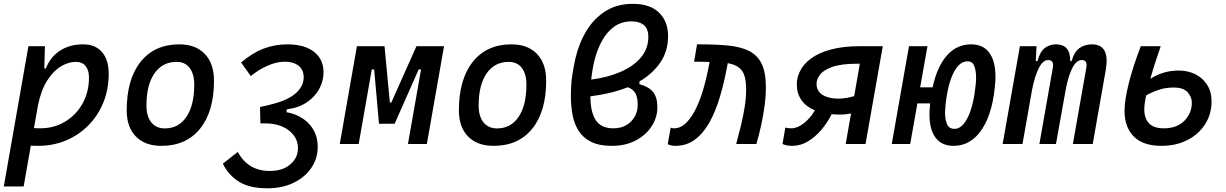

<svg xmlns="http://www.w3.org/2000/svg" viewBox="-23 -762 6488 1016"><path d="M102.1 224.6H-2.9L127.4 -517.6H214.8L211.4 -399.9H219.7Q243.7 -460.9 294.7 -494.1Q345.7 -527.3 417.5 -527.3Q481.4 -527.3 516.8 -486.6Q552.2 -445.8 552.2 -371.1Q552.2 -289.6 524.2 -220.2Q496.1 -150.9 445.3 -99.1Q394.5 -47.4 326.4 -18.8Q258.3 9.8 178.2 9.8Q159.7 9.8 140.1 8.8ZM156.7 -84Q172.4 -83 189 -83Q262.7 -83 321.3 -118.2Q379.9 -153.3 413.8 -214.1Q447.8 -274.9 447.8 -351.6Q447.8 -391.1 429.7 -412.8Q411.6 -434.6 378.4 -434.6Q339.4 -434.6 299.6 -410.9Q259.8 -387.2 227.3 -336.7Q194.8 -286.1 178.2 -206.1Z M831.1 9.8Q744.6 9.8 696 -39.8Q647.5 -89.4 647.5 -177.7Q647.5 -342.8 721.2 -435.1Q794.9 -527.3 925.8 -527.3Q1012.2 -527.3 1060.8 -476.6Q1109.4 -425.8 1109.4 -335Q1109.4 -172.4 1035.9 -81.3Q962.4 9.8 831.1 9.8ZM849.1 -82.5Q922.4 -82.5 963.6 -143.8Q1004.9 -205.1 1004.9 -314Q1004.9 -370.6 980.5 -402.6Q956.1 -434.6 911.6 -434.6Q836.4 -434.6 794.2 -373.5Q752 -312.5 752 -203.6Q752 -146.5 777.6 -114.5Q803.2 -82.5 849.1 -82.5Z M1391.6 234.4Q1296.9 234.4 1241.5 199.5Q1186 164.6 1156.2 104L1235.4 42Q1289.6 142.6 1404.3 142.6Q1473.6 142.6 1513.7 107.7Q1553.7 72.8 1553.7 22Q1553.7 -17.1 1531 -46.6Q1508.3 -76.2 1470 -92.5Q1431.6 -108.9 1384.8 -108.9H1355L1353.5 -168.5L1353 -195.8Q1373 -199.7 1393.6 -204.8Q1414.1 -210 1427.2 -213.4Q1507.8 -235.8 1545.9 -272.2Q1584 -308.6 1584 -353Q1584 -393.1 1556.6 -414.3Q1529.3 -435.5 1485.4 -435.5Q1441.4 -435.5 1394.3 -415Q1347.2 -394.5 1304.2 -359.4L1252.9 -431.2Q1312 -481.9 1371.6 -504.6Q1431.2 -527.3 1496.6 -527.3Q1588.4 -527.3 1638.7 -487.8Q1689 -448.2 1689 -379.4Q1689 -335 1667.2 -293.2Q1645.5 -251.5 1602.3 -221.7Q1559.1 -191.9 1494.1 -183.1L1493.2 -167.5H1497.1Q1568.8 -153.8 1613.5 -105.2Q1658.2 -56.6 1658.2 15.6Q1658.2 76.7 1624.5 126.2Q1590.8 175.8 1530.8 205.1Q1470.7 234.4 1391.6 234.4Z M1774.9 0 1865.7 -517.6H2011.7L2040 -219.7H2047.9L2180.7 -517.6H2326.7L2235.8 0H2135.7L2205.1 -394.5H2192.4L2065.4 -107.4H1982.4L1957 -394.5H1944.3L1875 0Z M2588.9 9.8Q2502.4 9.8 2453.9 -39.8Q2405.3 -89.4 2405.3 -177.7Q2405.3 -342.8 2479 -435.1Q2552.7 -527.3 2683.6 -527.3Q2770 -527.3 2818.6 -476.6Q2867.2 -425.8 2867.2 -335Q2867.2 -172.4 2793.7 -81.3Q2720.2 9.8 2588.9 9.8ZM2606.9 -82.5Q2680.2 -82.5 2721.4 -143.8Q2762.7 -205.1 2762.7 -314Q2762.7 -370.6 2738.3 -402.6Q2713.9 -434.6 2669.4 -434.6Q2594.2 -434.6 2552 -373.5Q2509.8 -312.5 2509.8 -203.6Q2509.8 -146.5 2535.4 -114.5Q2561 -82.5 2606.9 -82.5Z M3360.8 -331.1V-316.4Q3410.2 -303.2 3432.9 -275.1Q3455.6 -247.1 3455.6 -194.3Q3455.6 -141.1 3425.8 -94.5Q3396 -47.9 3341.8 -19Q3287.6 9.8 3214.4 9.8Q3147.9 9.8 3105.5 -11.2Q3063 -32.2 3039.6 -68.8Q3016.1 -105.5 3007.1 -152.6Q2998 -199.7 2998 -252Q2998 -317.9 3005.4 -365.2Q3012.7 -412.6 3022 -453.6Q3041 -534.7 3080.8 -599.9Q3120.6 -665 3181.6 -703.4Q3242.7 -741.7 3325.2 -741.7Q3416.5 -741.7 3464.4 -695.3Q3512.2 -648.9 3512.2 -570.8Q3512.2 -491.2 3471.2 -431.4Q3430.2 -371.6 3360.8 -331.1ZM3105.5 -340.8Q3192.4 -352.1 3260.7 -381.6Q3329.1 -411.1 3368.4 -457.8Q3407.7 -504.4 3407.7 -566.4Q3407.7 -609.9 3384 -629.4Q3360.4 -648.9 3318.8 -648.9Q3265.6 -648.9 3226.6 -620.6Q3187.5 -592.3 3161.6 -544.4Q3135.7 -496.6 3121.6 -437.5Q3116.2 -414.6 3112.1 -390.1Q3107.9 -365.7 3105.5 -340.8ZM3298.3 -300.3Q3254.4 -282.7 3204.6 -270.8Q3154.8 -258.8 3101.1 -252.4Q3101.6 -168 3129.9 -125.5Q3158.2 -83 3222.7 -83Q3263.7 -83 3292.5 -100.6Q3321.3 -118.2 3336.4 -146.2Q3351.6 -174.3 3351.6 -206.1Q3351.6 -246.6 3339.1 -268.8Q3326.7 -291 3298.3 -300.3Z M3872.6 0Q3884.3 -43 3896.5 -92.3Q3908.7 -141.6 3917 -192.1Q3925.3 -242.7 3925.3 -288.6Q3925.3 -359.9 3902.1 -389.4Q3878.9 -418.9 3828.1 -427.7L3822.3 -397.9Q3807.6 -319.8 3785.6 -246.6Q3763.7 -173.3 3731.9 -115.7Q3700.2 -58.1 3655.5 -24.2Q3610.8 9.8 3550.8 9.8Q3540 9.8 3531.2 8.1Q3522.5 6.3 3510.3 1L3525.9 -86.4Q3533.2 -84.5 3535.2 -83.7Q3537.1 -83 3543 -83Q3579.6 -83 3609.1 -113Q3638.7 -143.1 3661.6 -191.4Q3684.6 -239.7 3700.7 -296.9Q3716.8 -354 3727.1 -408.2L3731.9 -434.1Q3723.1 -434.6 3713.6 -434.6Q3704.1 -434.6 3694.3 -435.1Q3684.1 -435.1 3672.9 -435.3Q3661.6 -435.5 3649.9 -435.5L3665.5 -527.3Q3757.8 -527.8 3826.2 -521.5Q3894.5 -515.1 3939.9 -492.7Q3985.4 -470.2 4007.6 -424.1Q4029.8 -377.9 4029.8 -298.8Q4029.8 -251.5 4022.5 -198.5Q4015.1 -145.5 4003.7 -94.2Q3992.2 -43 3979.5 0Z M4431.2 -155.8Q4403.3 -155.3 4377.9 -157.7Q4354.5 -111.3 4322 -73.5Q4289.6 -35.6 4250.7 -12.9Q4211.9 9.8 4168.9 9.8Q4139.2 9.8 4117.7 0L4132.8 -87.4Q4140.1 -84.5 4148.9 -83.7Q4157.7 -83 4165 -83Q4196.3 -83 4231 -110.1Q4265.6 -137.2 4289.1 -178.2Q4242.7 -197.3 4218 -232.2Q4193.4 -267.1 4193.4 -316.4Q4193.4 -351.6 4211.2 -387.2Q4229 -422.9 4268.6 -452.4Q4308.1 -481.9 4372.8 -499.8Q4437.5 -517.6 4531.2 -517.6H4648.4L4557.1 0H4452.1L4480.5 -161.6Q4457.5 -156.7 4431.2 -155.8ZM4497.1 -253.4 4526.9 -424.8H4515.1Q4427.7 -424.8 4380.6 -407.7Q4333.5 -390.6 4315.7 -366.2Q4297.9 -341.8 4297.9 -319.8Q4297.9 -277.3 4333.3 -257.8Q4368.7 -238.3 4420.4 -240.2Q4458.5 -241.7 4497.1 -253.4Z M5023.4 9.8Q4960 9.8 4927.7 -33.4Q4895.5 -76.7 4895.5 -154.8Q4895.5 -160.2 4895.5 -166Q4895.5 -171.9 4896 -177.7Q4897 -196.8 4898.9 -214.8H4831.5L4793.5 0H4695.8L4787.1 -517.6H4884.8L4846.2 -299.8H4912.1Q4935.5 -408.7 4987.3 -468Q5039.1 -527.3 5116.2 -527.3Q5179.7 -527.3 5212.2 -482.7Q5244.6 -438 5244.6 -357.4Q5244.6 -352.1 5244.6 -346.4Q5244.6 -340.8 5244.1 -335Q5233.9 -172.4 5175.3 -81.3Q5116.7 9.8 5023.4 9.8ZM5028.3 -80.1Q5068.4 -80.1 5098.6 -141.6Q5128.9 -203.1 5140.1 -314.5Q5141.1 -324.2 5141.6 -333.7Q5142.1 -343.3 5142.1 -352.5Q5142.1 -387.7 5132.6 -412.6Q5123 -437.5 5097.2 -437.5Q5052.7 -437.5 5022 -375.2Q4991.2 -313 4980 -202.1Q4979.5 -192.9 4978.8 -183.6Q4978 -174.3 4978 -165.5Q4978 -129.9 4988.3 -105Q4998.5 -80.1 5028.3 -80.1Z M5461.9 -517.6 5458 -439H5467.3Q5479.5 -486.8 5504.6 -507.1Q5529.8 -527.3 5565.4 -527.3Q5602.1 -527.3 5621.3 -506.1Q5640.6 -484.9 5640.1 -439H5647.9Q5661.1 -487.3 5688.7 -507.3Q5716.3 -527.3 5755.4 -527.3Q5852.1 -527.3 5828.1 -390.6L5759.3 0H5654.3L5725.6 -404.3Q5732.4 -444.3 5701.7 -444.3Q5674.3 -444.3 5653.6 -406.2Q5632.8 -368.2 5618.2 -297.4L5608.9 -245.6Q5608.4 -244.1 5608.4 -242.7V-243.2L5564.9 0H5477.1L5548.3 -404.3Q5555.7 -444.3 5522.9 -444.3Q5496.1 -444.3 5474.4 -402.3Q5452.6 -360.4 5437.5 -282.7L5431.6 -248.5Q5431.2 -245.6 5430.7 -242.7V-243.7L5387.7 0H5282.7L5374 -517.6Z M6123.5 9.8Q6024.9 9.8 5976.3 -40Q5927.7 -89.8 5927.7 -173.8Q5927.7 -232.4 5950.2 -321.8Q5972.7 -411.1 6013.7 -517.6H6119.1Q6102.1 -468.3 6088.1 -424.8Q6074.2 -381.3 6064 -344.7Q6096.2 -365.7 6133.8 -377.2Q6171.4 -388.7 6214.4 -388.7Q6263.7 -388.7 6303 -368.9Q6342.3 -349.1 6365.2 -312.5Q6388.2 -275.9 6388.2 -225.6Q6388.2 -158.2 6354.2 -105Q6320.3 -51.8 6260.5 -21Q6200.7 9.8 6123.5 9.8ZM6042 -257.3Q6032.2 -211.4 6032.2 -182.6Q6032.2 -136.7 6056.6 -109.9Q6081.1 -83 6136.2 -83Q6205.1 -83 6244.4 -123Q6283.7 -163.1 6283.7 -219.2Q6283.7 -249 6261.5 -273.9Q6239.3 -298.8 6187 -298.8Q6146.5 -298.8 6111.6 -287.6Q6076.7 -276.4 6042 -257.3Z"/></svg>

Font: Cascadia Code NF
Style: Italic
Weight: 400
Italic angle: -10°
Monospace: yes
Designer: Aaron Bell
Foundry: Saja Typeworks
Version: Version 2404.023; ttfautohint (v1.8.4)